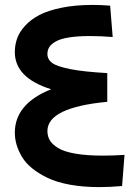

<svg xmlns="http://www.w3.org/2000/svg" viewBox="-20 -746 561 777"><path d="M414.1 -450.2V-334Q171.9 -311 171.9 -215.8Q171.9 -194.8 181.6 -178.2Q191.4 -161.6 215.1 -147Q238.8 -132.3 284.7 -124.3Q330.6 -116.2 396 -116.2Q435.5 -116.2 483.9 -119.1L474.1 6.8Q424.3 11.2 381.8 11.2Q316.9 11.2 263.4 1.5Q210 -8.3 173.6 -25.6Q137.2 -43 110.4 -64.7Q83.5 -86.4 68.6 -111.8Q53.7 -137.2 46.9 -161.1Q40 -185.1 40 -209Q40 -326.2 187 -384.8Q40 -430.7 40 -535.2Q40 -564 49.3 -590.3Q58.6 -616.7 81.5 -641.8Q104.5 -667 139.4 -685.3Q174.3 -703.6 229.5 -714.8Q284.7 -726.1 355 -726.1Q388.7 -726.1 425.8 -723.1L436 -596.2Q389.2 -600.1 344.2 -600.1Q294.4 -600.1 259.5 -594.5Q224.6 -588.9 206.1 -578.4Q187.5 -567.9 179.7 -555.7Q171.9 -543.5 171.9 -527.8Q171.9 -505.4 191.2 -491.2Q210.4 -477.1 264.4 -466.3Q318.4 -455.6 414.1 -450.2Z"/></svg>

Font: LT Superior
Style: Bold
Weight: 400
Designer: Daniel Lyons
Foundry: LyonsType
Version: Version 1.000